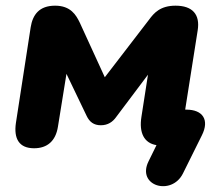

<svg xmlns="http://www.w3.org/2000/svg" viewBox="-20 -513 788 676"><path d="M624 98 691 -37C718 -91 694 -127 636 -127H632L676 -406C685 -462 658 -493 598 -493C544 -493 522 -467 505 -444L349 -241L261 -433C248 -460 229 -493 174 -493C118 -493 95 -461 88 -417L36 -80C28 -25 47 9 100 9C146 9 176 -16 184 -67L214 -253L285 -105C295 -84 310 -72 335 -72C360 -72 377 -84 389 -101L501 -250L478 -102C469 -46 487 -9 531 -2L503 55C460 142 584 178 624 98Z"/></svg>

Font: SN Pro Heavy
Style: Italic
Weight: 800
Italic angle: -9°
Designer: Tobias Whetton
Foundry: Supernotes
Version: Version 1.001;Glyphs 3.2 (3249)